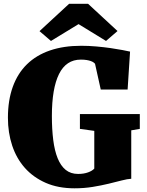

<svg xmlns="http://www.w3.org/2000/svg" viewBox="-20 -999 791 1030"><path d="M22.5 -367.2Q22.5 -460.9 48.6 -533.2Q74.7 -605.5 124.8 -654.3Q174.8 -703.1 248 -728.3Q321.3 -753.4 415.5 -753.4Q455.6 -753.4 496.6 -749.8Q537.6 -746.1 573.5 -741Q609.4 -735.8 637 -730.5Q664.6 -725.1 677.7 -722.2L664.6 -518.6H520.5L489.7 -657.2Q487.3 -660.2 481.9 -664.1Q476.6 -668 467.3 -671.4Q458 -674.8 444.8 -677Q431.6 -679.2 413.6 -679.2Q335 -679.2 296.6 -601.8Q258.3 -524.4 258.3 -377Q258.3 -305.7 265.6 -248Q272.9 -190.4 289.3 -149.9Q305.7 -109.4 332.5 -87.6Q359.4 -65.9 398.9 -65.9Q429.2 -65.9 452.1 -74.2Q475.1 -82.5 485.8 -94.7V-296.9L408.7 -307.6V-387.2H730V-307.6L684.1 -299.8V-40Q664.1 -39.1 633.1 -31Q602.1 -22.9 562.7 -13.4Q523.4 -3.9 477.1 3.7Q430.7 11.2 379.9 11.2Q292 11.2 225.3 -18.1Q158.7 -47.4 113.5 -98.1Q68.4 -148.9 45.4 -218Q22.5 -287.1 22.5 -367.2ZM191.9 -832 350.6 -978.5H452.6L610.4 -832.5L548.8 -779.3L401.4 -869.6L253.4 -779.3Z"/></svg>

Font: Merriweather UltraBold
Style: Regular
Weight: 900
Designer: Eben Sorkin ( sorkintype@gmail.com )
Foundry: Eben Sorkin
Version: Version 1.570; ttfautohint (v1.3) -l 8 -r 32 -G 0 -x 0 -H 60